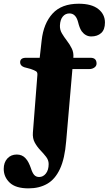

<svg xmlns="http://www.w3.org/2000/svg" viewBox="-68 -766 583 1030"><path d="M325.5 -456.5V-456H417.5Q450 -456 450 -425Q450 -412 438.5 -403.8Q427 -395.5 411 -395.5H320.5L287 -8.5Q279.5 85 253.5 140.5Q227.5 196 185 220.2Q142.5 244.5 85 244.5Q16.5 244.5 -15.8 214Q-48 183.5 -48 140Q-48 106 -28.8 84.5Q-9.5 63 22 63Q50.5 63 68.5 82.5Q78.5 93 85.2 106.5Q92 120 97.5 135.5Q105.5 161.5 115.5 172.5Q125.5 183.5 142 183.5Q163.5 183.5 178.2 164.8Q193 146 193 114Q193 93 179.5 75.5Q166 58 148.5 39.8Q131 21.5 118.5 -1.2Q106 -24 108.5 -55.5L132.5 -363Q134 -378 125.5 -383.5Q117 -389 97 -396L61.5 -405.5Q40 -413.5 40 -431.5Q40 -456 71.5 -456H145L155.5 -549.5Q165.5 -640 213.8 -693Q262 -746 354.5 -746Q423 -746 459 -717.8Q495 -689.5 495 -645Q495 -607 474.8 -588.8Q454.5 -570.5 421.5 -570.5Q391 -570.5 370 -598.5Q363.5 -608.5 359 -620.5Q354.5 -632.5 351 -647Q339 -694 304.5 -694Q283 -694 269 -677.5Q255 -661 253.5 -629.5Q252.5 -606.5 264.2 -586.8Q276 -567 291.2 -547.2Q306.5 -527.5 317.2 -505.5Q328 -483.5 325.5 -456.5Z"/></svg>

Font: Fraunces 72pt S050
Style: Bold
Weight: 700
Version: Version 1.000; ttfautohint (v1.8.3)